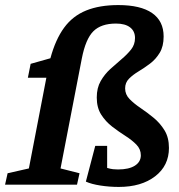

<svg xmlns="http://www.w3.org/2000/svg" viewBox="-48 -729 707 758"><path d="M421 9Q384 9 348.5 3.5Q313 -2 291 -12L328 -153H375V-66Q389 -62 398.5 -61Q408 -60 418 -60Q461 -60 484.5 -75Q508 -90 508 -116Q508 -140 490.5 -158Q473 -176 447 -192.5Q421 -209 395 -229Q369 -249 351.5 -276.5Q334 -304 334 -344Q334 -382 349.5 -409Q365 -436 387.5 -456.5Q410 -477 432 -495.5Q454 -514 469.5 -533.5Q485 -553 485 -579Q485 -606 465.5 -621Q446 -636 410 -636Q351 -636 320.5 -605.5Q290 -575 275 -498L191 -64L266 -45L256 0H-28L-18 -45L66 -64L135 -422H62L73 -477L151 -499Q171 -573 205 -619.5Q239 -666 292 -687.5Q345 -709 419 -709Q507 -709 552.5 -677.5Q598 -646 598 -585Q598 -546 582.5 -520.5Q567 -495 544.5 -478Q522 -461 499.5 -447.5Q477 -434 461.5 -418.5Q446 -403 446 -380Q446 -356 463.5 -338Q481 -320 507 -302.5Q533 -285 558.5 -264Q584 -243 601.5 -214.5Q619 -186 619 -145Q619 -75 564.5 -33Q510 9 421 9Z"/></svg>

Font: Manuale
Style: Bold Italic
Weight: 700
Italic angle: -11°
Version: Version 1.002